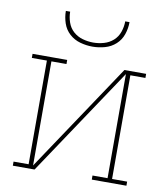

<svg xmlns="http://www.w3.org/2000/svg" viewBox="-83 -810 766 879"><g transform="rotate(10 300.0 -370.0)"><path d="M36 0V-19H106V-501H36V-520H197V-501H127V-17L463 -520H564V-501H494V-19H564V0H403V-19H473V-503L137 0ZM300 -600Q271 -600 242.5 -608Q214 -616 192.5 -635.5Q171 -655 161.5 -683Q152 -711 152 -740H172Q172 -715 180.5 -690.5Q189 -666 207.5 -649.5Q226 -633 250.5 -626Q275 -619 300 -619Q325 -619 349.5 -626Q374 -633 392.5 -649.5Q411 -666 419.5 -690.5Q428 -715 428 -740H448Q448 -711 438.5 -683Q429 -655 407.5 -635.5Q386 -616 357.5 -608Q329 -600 300 -600Z"/></g></svg>

Font: Iosevka Etoile Thin
Style: Regular
Weight: 100
Designer: Belleve Invis
Foundry: Belleve Invis
Version: Version 22.1.2; ttfautohint (v1.8.4)